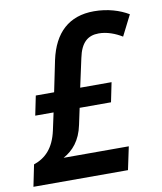

<svg xmlns="http://www.w3.org/2000/svg" viewBox="-94 -790 721 856"><g transform="rotate(-10 266.5 -362.0)"><path d="M8 -98 -12 0H416L438 -104H143C187 -128 222 -168 236 -236L252 -311H394L412 -399H270L298 -528C312 -597 344 -623 393 -623C430 -623 467 -609 498 -590L545 -683C505 -707 451 -724 389 -724C276 -724 207 -660 181 -540L152 -399H69L51 -311H134L117 -232C100 -154 61 -116 8 -98Z"/></g></svg>

Font: Noto Sans SemiCondensed SemiBold
Style: Italic
Weight: 600
Width: 4
Italic angle: -12°
Designer: Monotype Design Team
Foundry: Monotype Imaging Inc.
Version: Version 2.013